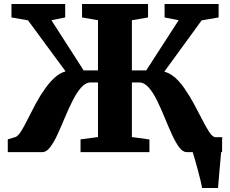

<svg xmlns="http://www.w3.org/2000/svg" viewBox="-20 -763 1153 963"><path d="M993.5 180Q991.5 165.5 985 139.2Q978.5 113 970.8 84.2Q963 55.5 956.2 32.2Q949.5 9 946.5 0L912 -75H1095Q1094 -62 1092 -36Q1090 -10 1087.2 22.2Q1084.5 54.5 1081.5 86.2Q1078.5 118 1076.5 143.5Q1074.5 169 1073.5 180ZM19 0V-64L57 -75.5Q70 -79.5 85.8 -104.5Q101.5 -129.5 119.5 -166Q137.5 -202.5 159.2 -243Q181 -283.5 206.5 -319Q222 -340.5 237.8 -357.8Q253.5 -375 271 -387Q288.5 -399 309 -405L120.5 -661L37.5 -675.5V-743H307V-675.5L238 -661.5L399.5 -410H471.5V-661.5L391.5 -675.5V-743H722.5V-675.5L641.5 -661.5V-410H713.5L876 -661.5L805.5 -675.5V-743H1076.5V-675.5L991.5 -661L804 -403.5Q824.5 -398 842 -386.2Q859.5 -374.5 875.2 -357.5Q891 -340.5 905.5 -319Q930.5 -283 952.5 -242.5Q974.5 -202 993 -165.5Q1011.5 -129 1027.2 -104.2Q1043 -79.5 1056.5 -75.5L1094 -64V0H916.5Q896.5 0 878 -25.2Q859.5 -50.5 841.5 -90.2Q823.5 -130 805.2 -174.8Q787 -219.5 767.5 -259.2Q748 -299 725.8 -324.2Q703.5 -349.5 677.5 -349.5H641.5V-75.5L729.5 -63.5V0H384V-64L471.5 -75.5V-349.5H435.5Q409.5 -349.5 387.2 -324.2Q365 -299 344.8 -259.2Q324.5 -219.5 306 -174.8Q287.5 -130 269.2 -90.2Q251 -50.5 232 -25.2Q213 0 192.5 0Z"/></svg>

Font: Merriweather 24pt Black
Style: Regular
Weight: 900
Designer: Eben Sorkin
Foundry: Eben Sorkin
Version: Version 2.100